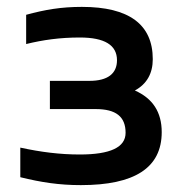

<svg xmlns="http://www.w3.org/2000/svg" viewBox="-20 -529 533 558"><path d="M240 -294H125V-212H258C317 -212 345 -190 345 -143C345 -101 301 -80 212 -80C154 -80 99 -87 39 -100V-14C100 1 152 9 215 9C371 9 450 -41 450 -145C450 -203 424 -243 372 -266C407 -285 424 -316 424 -357C424 -458 355 -509 218 -509C158 -509 111 -501 56 -486V-401C105 -413 154 -420 212 -420C284 -420 320 -398 320 -354C320 -315 293 -294 240 -294Z"/></svg>

Font: LT Wave Text Medium
Style: Regular
Weight: 500
Designer: Daniel Lyons
Version: Version 2.5 (Glyphs App)